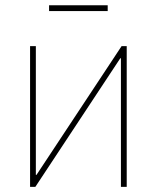

<svg xmlns="http://www.w3.org/2000/svg" viewBox="-20 -725 608 745"><path d="M471.7 0H449.2V-499H446.8L117.2 0H96.7V-545.9H119.1V-46.4H121.6L451.7 -545.9H471.7ZM397.9 -704.6V-682.1H170.4V-704.6Z"/></svg>

Font: Inter Thin
Style: Regular
Weight: 250
Designer: Rasmus Andersson
Foundry: rsms
Version: Version 4.001;git-66647c0bb